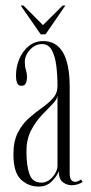

<svg xmlns="http://www.w3.org/2000/svg" viewBox="-20 -678 334 708"><path d="M122.5 10Q85 10 57.2 -16Q29.5 -42 29.5 -109.5Q29.5 -157 45.8 -188.8Q62 -220.5 86.2 -242Q110.5 -263.5 134.8 -280.5Q159 -297.5 175.5 -316Q192 -334.5 192 -361Q192 -401 187.5 -436.2Q183 -471.5 170.8 -493.5Q158.5 -515.5 135.5 -515.5Q110 -515.5 90.8 -494.8Q71.5 -474 71.5 -449.5Q71.5 -432.5 75.5 -420.2Q79.5 -408 79.5 -394Q79.5 -380 75.2 -370.8Q71 -361.5 59 -361.5Q47.5 -361.5 43.2 -371.8Q39 -382 39 -400Q39 -431.5 51.2 -460.5Q63.5 -489.5 86 -508Q108.5 -526.5 139.5 -526.5Q237 -526.5 237 -356.5V-39Q237 -21 243 -14.2Q249 -7.5 257 -7.5Q263 -7.5 269.2 -10.5Q275.5 -13.5 279 -16L284.5 -7Q279.5 -3 268.5 1Q257.5 5 244.5 5Q227 5 212 -6Q197 -17 196.5 -46.5Q191 -30 171.8 -10Q152.5 10 122.5 10ZM132.5 -4.5Q155.5 -4.5 173.8 -25.2Q192 -46 192 -67V-325.5Q190.5 -311 173.2 -293.8Q156 -276.5 133.8 -253Q111.5 -229.5 94.5 -197Q77.5 -164.5 77.5 -120Q77.5 -66.5 88.8 -35.5Q100 -4.5 132.5 -4.5ZM130 -551.5 56.5 -657.5H66.5L138.5 -585.5L211 -657.5H221L148 -551.5Z"/></svg>

Font: Imbue 100pt ExtraLight
Style: Regular
Weight: 200
Designer: Tyler Finck
Foundry: Etcetera Type Company
Version: Version 1.102; ttfautohint (v1.8.3)